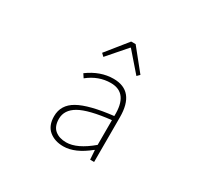

<svg xmlns="http://www.w3.org/2000/svg" viewBox="-166 -1033 1332 1267"><g transform="rotate(30 500.0 -399.5)"><path d="M450.2 12.7Q383.8 12.7 341.3 -22.9Q298.8 -58.6 298.8 -129.9Q298.8 -216.8 380.4 -262.7Q461.9 -308.6 642.6 -329.1Q648.4 -506.8 514.6 -506.8Q421.9 -506.8 342.8 -443.4L324.2 -471.7Q417 -540 516.6 -540Q678.7 -540 678.7 -340.8V0H648.4L643.6 -70.3H640.6Q539.1 12.7 450.2 12.7ZM453.1 -19.5Q536.1 -19.5 642.6 -109.4V-297.9Q475.6 -279.3 405.3 -239.3Q335 -199.2 335 -130.9Q335 -73.2 367.7 -46.4Q400.4 -19.5 453.1 -19.5ZM364.3 -650.4 493.2 -810.5H527.3L656.2 -650.4L636.7 -630.9L512.7 -773.4H508.8L384.8 -630.9Z"/></g></svg>

Font: GenEi Gothic M ExtraLight
Style: Regular
Weight: 200
Designer: o_tamon (Modified); [Source Han Sans]
Ryoko NISHIZUKA  (kana & ideographs); Paul D. Hunt (Latin, Greek & Cyrillic); Wenl
Version: Version 1.1a;Original Version 1.004